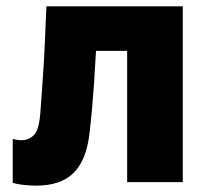

<svg xmlns="http://www.w3.org/2000/svg" viewBox="-20 -573 640 604"><path d="M93 11Q77 11 56.5 9Q36 7 20 2V-136Q33 -132 48 -132Q71 -132 87 -148.5Q103 -165 107 -219Q110 -257 112 -288Q114 -319 116.5 -354.5Q119 -390 121 -437Q123 -484 126 -553H555V0H380V-413H282Q279 -357 276 -313Q273 -269 269.5 -230Q266 -191 261 -149Q251 -68 211 -28.5Q171 11 93 11Z"/></svg>

Font: Noto Sans Mono Black
Style: Regular
Weight: 900
Designer: Monotype Design Team
Foundry: Monotype Imaging Inc.
Version: Version 2.014